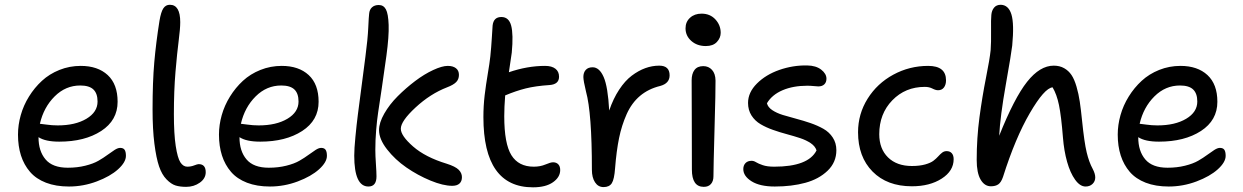

<svg xmlns="http://www.w3.org/2000/svg" viewBox="-20 -780 5263 813"><path d="M272 9.8Q216.8 9.8 174.8 -6.3Q132.8 -22.5 107.2 -52.2Q81.5 -82 68.8 -121.6Q56.2 -161.1 56.2 -210Q56.2 -251 67.9 -292.5Q79.6 -334 102.8 -371.3Q126 -408.7 157.5 -437.7Q189 -466.8 231.7 -483.9Q274.4 -501 321.8 -501Q394 -501 436 -462.2Q478 -423.3 478 -349.1Q478 -270.5 408.4 -225.3Q338.9 -180.2 231 -180.2Q171.9 -180.2 143.1 -199.2V-198.2Q143.1 -140.1 172.9 -105Q202.6 -69.8 267.1 -69.8Q307.1 -69.8 341.3 -78.4Q375.5 -86.9 397 -99.4Q418.5 -111.8 435.3 -124.3Q452.1 -136.7 465.6 -145.3Q479 -153.8 488.8 -153.8Q502 -153.8 507.6 -145.8Q513.2 -137.7 513.2 -120.1Q513.2 -93.3 480 -63.2Q446.8 -33.2 389.6 -11.7Q332.5 9.8 272 9.8ZM319.8 -418Q257.8 -418 211.4 -371.8Q165 -325.7 148.9 -255.9Q153.3 -255.9 176.8 -252.4Q200.2 -249 224.1 -249Q298.8 -249 345.9 -277.1Q393.1 -305.2 393.1 -350.1Q393.1 -384.3 375.5 -401.1Q357.9 -418 319.8 -418Z M768.1 11.2Q742.2 11.2 723.4 5.4Q704.6 -0.5 685.1 -20.5Q665.5 -40.5 653.6 -75.4Q641.6 -110.4 633.8 -171.4Q626 -232.4 626 -316.9Q626 -433.1 633.3 -516.4Q640.6 -599.6 655.3 -691.9Q661.6 -729.5 671.6 -744.6Q681.6 -759.8 699.2 -759.8Q743.2 -759.8 743.2 -686Q743.2 -658.7 736.6 -607.7Q730 -556.6 723.1 -476.1Q716.3 -395.5 716.3 -296.9Q716.3 -212.9 724.1 -161.9Q731.9 -110.8 743.9 -92.5Q755.9 -74.2 772.9 -74.2Q788.6 -74.2 802.2 -79.6Q815.9 -85 821.3 -85Q851.1 -85 851.1 -50.8Q851.1 -24.4 826.2 -6.6Q801.3 11.2 768.1 11.2Z M1123 9.8Q1067.9 9.8 1025.9 -6.3Q983.9 -22.5 958.3 -52.2Q932.6 -82 919.9 -121.6Q907.2 -161.1 907.2 -210Q907.2 -251 918.9 -292.5Q930.7 -334 953.9 -371.3Q977.1 -408.7 1008.5 -437.7Q1040 -466.8 1082.8 -483.9Q1125.5 -501 1172.9 -501Q1245.1 -501 1287.1 -462.2Q1329.1 -423.3 1329.1 -349.1Q1329.1 -270.5 1259.5 -225.3Q1189.9 -180.2 1082 -180.2Q1022.9 -180.2 994.1 -199.2V-198.2Q994.1 -140.1 1023.9 -105Q1053.7 -69.8 1118.2 -69.8Q1158.2 -69.8 1192.4 -78.4Q1226.6 -86.9 1248 -99.4Q1269.5 -111.8 1286.4 -124.3Q1303.2 -136.7 1316.7 -145.3Q1330.1 -153.8 1339.8 -153.8Q1353 -153.8 1358.6 -145.8Q1364.3 -137.7 1364.3 -120.1Q1364.3 -93.3 1331.1 -63.2Q1297.9 -33.2 1240.7 -11.7Q1183.6 9.8 1123 9.8ZM1170.9 -418Q1108.9 -418 1062.5 -371.8Q1016.1 -325.7 1000 -255.9Q1004.4 -255.9 1027.8 -252.4Q1051.3 -249 1075.2 -249Q1149.9 -249 1197 -277.1Q1244.1 -305.2 1244.1 -350.1Q1244.1 -384.3 1226.6 -401.1Q1209 -418 1170.9 -418Z M1540 9.8Q1480 9.8 1480 -121.1Q1480 -149.4 1484.9 -200.2Q1489.7 -251 1495.4 -295.2Q1501 -339.4 1511.5 -418.7Q1522 -498 1527.3 -540Q1537.1 -614.3 1539.3 -662.1Q1541.5 -710 1543 -721.2Q1544.4 -739.3 1555.2 -749Q1565.9 -758.8 1584 -758.8Q1604 -758.8 1614 -740.5Q1624 -722.2 1625.7 -674.3Q1627.4 -626.5 1616.2 -543.9Q1607.4 -478.5 1596.7 -407.2Q1585.9 -335.9 1581.1 -303.2Q1576.2 -270.5 1572.8 -229.2Q1569.3 -188 1569.3 -145Q1569.3 -121.1 1571.8 -85.4Q1574.2 -49.8 1574.2 -33.2Q1574.2 9.8 1540 9.8ZM1895 6.8Q1856.4 6.8 1802.7 -15.4Q1749 -37.6 1700.9 -70.8Q1652.8 -104 1618.9 -147.5Q1585 -190.9 1585 -229Q1585 -260.3 1607.2 -299.1Q1629.4 -337.9 1664.1 -372.6Q1698.7 -407.2 1737.8 -436.8Q1776.9 -466.3 1814.5 -483.6Q1852.1 -501 1876 -501Q1897.9 -501 1910.6 -491.2Q1923.3 -481.4 1923.3 -462.9Q1923.3 -444.3 1911.6 -432.4Q1899.9 -420.4 1873 -410.2Q1802.2 -382.8 1739.7 -325Q1677.2 -267.1 1677.2 -234.9Q1677.2 -205.1 1729.2 -159.7Q1781.2 -114.3 1871.1 -86.9Q1908.2 -75.2 1922.1 -61.3Q1936 -47.4 1936 -29.8Q1936 -12.2 1925.5 -2.7Q1915 6.8 1895 6.8Z M2236.8 13.2Q2026.9 13.2 2026.9 -284.2Q2026.9 -331.5 2032.2 -376.5Q2037.6 -421.4 2045.4 -467.3Q2053.2 -513.2 2056.2 -541Q2060.1 -578.1 2062.7 -621.6Q2065.4 -665 2065.9 -671.9Q2069.8 -708 2103 -708Q2134.8 -708 2144.5 -671.4Q2154.3 -634.8 2147 -557.1Q2144 -534.2 2134.8 -474.1Q2212.9 -501 2288.1 -501Q2316.4 -501 2331.8 -489Q2347.2 -477.1 2347.2 -455.1Q2347.2 -422.9 2307.1 -419.9Q2247.6 -416 2205.8 -405.5Q2164.1 -395 2119.1 -376Q2115.2 -326.2 2115.2 -288.1Q2115.2 -171.4 2145.5 -122.8Q2175.8 -74.2 2240.2 -74.2Q2267.6 -74.2 2289.6 -83.5Q2311.5 -92.8 2321.8 -92.8Q2335.9 -92.8 2344 -84.2Q2352.1 -75.7 2352.1 -60.1Q2352.1 -29.8 2321.5 -8.3Q2291 13.2 2236.8 13.2Z M2535.6 12.2Q2512.7 12.2 2499.5 -8.1Q2486.3 -28.3 2486.3 -61Q2486.3 -302.2 2461.4 -392.1Q2450.2 -438.5 2450.2 -454.1Q2450.2 -472.7 2460.2 -483.9Q2470.2 -495.1 2489.3 -495.1Q2518.1 -495.1 2536.1 -453.9Q2554.2 -412.6 2559.6 -312Q2576.7 -362.3 2601.6 -400.1Q2626.5 -438 2655 -459.5Q2683.6 -481 2712.6 -491.5Q2741.7 -502 2771.5 -502Q2815.4 -502 2815.4 -460.9Q2815.4 -426.8 2775.4 -416Q2725.6 -403.8 2690.2 -374Q2654.8 -344.2 2633.5 -296.6Q2612.3 -249 2601.3 -195.1Q2590.3 -141.1 2584.5 -67.9Q2581.1 -20.5 2570.6 -4.2Q2560.1 12.2 2535.6 12.2Z M2968.8 -585Q2931.6 -585 2907.2 -606.7Q2882.8 -628.4 2882.8 -660.2Q2882.8 -687.5 2901.9 -704.8Q2920.9 -722.2 2950.7 -722.2Q2986.8 -722.2 3009.3 -697.8Q3031.7 -673.3 3031.7 -641.1Q3031.7 -619.6 3015.6 -602.3Q2999.5 -585 2968.8 -585ZM2960 11.2Q2909.7 11.2 2909.7 -62Q2909.7 -180.2 2909.2 -290.3Q2908.7 -400.4 2908.7 -439.9Q2908.7 -467.8 2920.9 -483.9Q2933.1 -500 2958 -500Q2980.5 -500 2994.9 -484.1Q3009.3 -468.3 3009.8 -439Q3010.3 -399.4 3005.6 -234.6Q3001 -69.8 3001 -33.2Q3001 -13.2 2990.5 -1Q2980 11.2 2960 11.2Z M3260.7 9.8Q3197.8 9.8 3162.6 -12.2Q3127.4 -34.2 3127.4 -64Q3127.4 -79.6 3136.7 -89.4Q3146 -99.1 3162.6 -99.1Q3171.9 -99.1 3181.6 -93Q3191.4 -86.9 3210 -80.6Q3228.5 -74.2 3258.3 -74.2Q3402.8 -74.2 3437.5 -143.1Q3432.1 -160.6 3413.1 -173.6Q3394 -186.5 3368.2 -195.1Q3342.3 -203.6 3312.3 -211.7Q3282.2 -219.7 3253.2 -230Q3224.1 -240.2 3200.4 -254.2Q3176.8 -268.1 3162.1 -291Q3147.5 -314 3147.5 -344.2Q3147.5 -388.7 3185.1 -426.3Q3222.7 -463.9 3280 -483.9Q3337.4 -503.9 3397.5 -502.9Q3435.1 -502.4 3457.3 -485.1Q3479.5 -467.8 3479.5 -446.8Q3479.5 -431.6 3470.5 -422.9Q3461.4 -414.1 3445.3 -414.1Q3440.9 -414.1 3426.3 -415.5Q3411.6 -417 3398.4 -417Q3338.4 -417 3293.7 -397.9Q3249 -378.9 3227.5 -342.8Q3231.4 -326.2 3250 -313.7Q3268.6 -301.3 3294.7 -293.2Q3320.8 -285.2 3351.6 -277.1Q3382.3 -269 3412.1 -258.8Q3441.9 -248.5 3466.6 -234.6Q3491.2 -220.7 3506.3 -197.5Q3521.5 -174.3 3521.5 -144Q3521.5 -92.8 3484.4 -57.1Q3447.3 -21.5 3389.9 -5.9Q3332.5 9.8 3260.7 9.8Z M3841.3 8.8Q3736.3 8.8 3674.8 -53.5Q3613.3 -115.7 3613.3 -220.2Q3613.3 -297.4 3653.8 -362.1Q3694.3 -426.8 3762.7 -463.9Q3831.1 -501 3910.2 -501Q3985.8 -501 3985.8 -439.9Q3985.8 -421.4 3977.1 -409.7Q3968.3 -397.9 3952.1 -397.9Q3941.9 -397.9 3928.2 -405Q3914.6 -412.1 3896 -412.1Q3813.5 -412.1 3758.3 -355.2Q3703.1 -298.3 3703.1 -211.9Q3703.1 -149.9 3740.2 -113.5Q3777.3 -77.1 3841.3 -77.1Q3874 -77.1 3897.5 -83.7Q3920.9 -90.3 3932.6 -99.4Q3944.3 -108.4 3952.6 -117.7Q3960.9 -127 3969.2 -133.5Q3977.5 -140.1 3988.3 -140.1Q4002.4 -140.1 4010.3 -131.1Q4018.1 -122.1 4018.1 -106Q4018.1 -56.2 3967.5 -23.7Q3917 8.8 3841.3 8.8Z M4175.8 8.8Q4148.9 8.8 4132.3 -19.5Q4115.7 -47.9 4115.7 -103Q4115.7 -195.3 4127.4 -283.2Q4139.2 -371.1 4155 -450.4Q4170.9 -529.8 4174.8 -567.9Q4177.2 -600.1 4176.5 -649.9Q4175.8 -699.7 4177.7 -716.8Q4179.2 -735.4 4189.2 -747.6Q4199.2 -759.8 4217.8 -759.8Q4250.5 -758.8 4262.7 -719Q4274.9 -679.2 4266.1 -586.9Q4262.7 -555.7 4239 -421.9Q4215.3 -288.1 4210.9 -205.1Q4274.9 -365.2 4329.1 -433.6Q4383.3 -502 4441.9 -502Q4467.3 -502 4486.1 -491.2Q4504.9 -480.5 4517.1 -462.4Q4529.3 -444.3 4538.3 -413.3Q4547.4 -382.3 4552.2 -349.4Q4557.1 -316.4 4562 -268.1Q4571.3 -177.2 4581.3 -135.3Q4591.3 -93.3 4606.9 -64.9Q4617.7 -44.4 4617.7 -28.8Q4617.7 -12.2 4606.2 -1.2Q4594.7 9.8 4576.7 9.8Q4553.2 9.8 4532.5 -19Q4511.7 -47.9 4498.5 -94.7Q4485.4 -141.6 4481 -196.8Q4473.6 -289.6 4464.1 -335.2Q4454.6 -380.9 4437 -410.2Q4402.3 -406.7 4340.8 -301.3Q4279.3 -195.8 4227.1 -30.8Q4219.2 -7.8 4207.3 0.5Q4195.3 8.8 4175.8 8.8Z M4928.7 9.8Q4873.5 9.8 4831.5 -6.3Q4789.6 -22.5 4763.9 -52.2Q4738.3 -82 4725.6 -121.6Q4712.9 -161.1 4712.9 -210Q4712.9 -251 4724.6 -292.5Q4736.3 -334 4759.5 -371.3Q4782.7 -408.7 4814.2 -437.7Q4845.7 -466.8 4888.4 -483.9Q4931.2 -501 4978.5 -501Q5050.8 -501 5092.8 -462.2Q5134.8 -423.3 5134.8 -349.1Q5134.8 -270.5 5065.2 -225.3Q4995.6 -180.2 4887.7 -180.2Q4828.6 -180.2 4799.8 -199.2V-198.2Q4799.8 -140.1 4829.6 -105Q4859.4 -69.8 4923.8 -69.8Q4963.9 -69.8 4998 -78.4Q5032.2 -86.9 5053.7 -99.4Q5075.2 -111.8 5092 -124.3Q5108.9 -136.7 5122.3 -145.3Q5135.7 -153.8 5145.5 -153.8Q5158.7 -153.8 5164.3 -145.8Q5169.9 -137.7 5169.9 -120.1Q5169.9 -93.3 5136.7 -63.2Q5103.5 -33.2 5046.4 -11.7Q4989.3 9.8 4928.7 9.8ZM4976.6 -418Q4914.6 -418 4868.2 -371.8Q4821.8 -325.7 4805.7 -255.9Q4810.1 -255.9 4833.5 -252.4Q4856.9 -249 4880.9 -249Q4955.6 -249 5002.7 -277.1Q5049.8 -305.2 5049.8 -350.1Q5049.8 -384.3 5032.2 -401.1Q5014.6 -418 4976.6 -418Z"/></svg>

Font: Shantell Sans Normal
Style: Regular
Weight: 400
Designer: Stephen Nixon, Anya Danilova, Shantell Martin
Foundry: Arrow Type
Version: Version 1.006;[559af2be0]